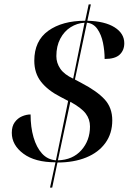

<svg xmlns="http://www.w3.org/2000/svg" viewBox="-20 -780 599 879"><path d="M234 -37Q140 -37 87 -76.5Q34 -116 34 -172Q34 -202 47.5 -220.5Q61 -239 81 -247.5Q101 -256 120 -256Q120 -198 133.5 -151.5Q147 -105 172.5 -77Q198 -49 236 -46L292 -318L256 -337Q199 -366 168 -405.5Q137 -445 137 -502Q137 -593 201 -639Q265 -685 370 -685L386 -760H396L380 -685Q460 -683 504.5 -655Q549 -627 549 -582Q549 -550 528 -530Q507 -510 459 -510Q459 -547 451.5 -584Q444 -621 426 -647Q408 -673 378 -676L323 -416L353 -400Q424 -363 459 -325Q494 -287 494 -229Q494 -169 462.5 -125.5Q431 -82 374.5 -59Q318 -36 243 -36L219 79H209ZM367 -676Q333 -674 303.5 -655.5Q274 -637 256 -603Q238 -569 238 -523Q238 -492 256 -465.5Q274 -439 315 -420ZM245 -46Q313 -48 352.5 -92.5Q392 -137 392 -201Q392 -234 372.5 -260Q353 -286 302 -314Z"/></svg>

Font: Noto Serif Display Medium
Style: Italic
Weight: 500
Italic angle: -12°
Designer: Monotype Design Team
Foundry: Monotype Imaging Inc.
Version: Version 2.009